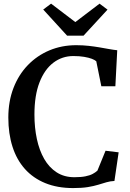

<svg xmlns="http://www.w3.org/2000/svg" viewBox="-20 -994 697 1026"><path d="M371 11Q286.5 11 221.8 -15.5Q157 -42 113 -91.2Q69 -140.5 46.8 -210Q24.5 -279.5 24.5 -365.5Q24.5 -452.5 52 -523.8Q79.5 -595 128.8 -646Q178 -697 244 -724.8Q310 -752.5 387.5 -752.5Q422.5 -752.5 453.8 -749Q485 -745.5 512.2 -740.8Q539.5 -736 563.2 -731.8Q587 -727.5 606.5 -725.5L596.5 -533H521.5L494.5 -666.5Q487 -673.5 470.8 -679.8Q454.5 -686 429.8 -690.2Q405 -694.5 372 -694.5Q312 -694.5 265 -658.8Q218 -623 191 -553.5Q164 -484 164 -381.5Q164 -312 177 -251.2Q190 -190.5 216.2 -144.8Q242.5 -99 282.8 -73Q323 -47 377.5 -47Q413 -47 436.5 -51.8Q460 -56.5 475 -64.5Q490 -72.5 500.5 -82L544 -188.5L614 -180L591.5 -27Q569 -26 548.8 -20Q528.5 -14 505 -6.8Q481.5 0.5 449.2 5.8Q417 11 371 11ZM338.5 -803.5 211 -943 253 -974.5 382.5 -876 512 -974.5 554.5 -942.5 426.5 -803.5Z"/></svg>

Font: Merriweather 20pt SemiBold
Style: Regular
Weight: 600
Version: Version 2.100